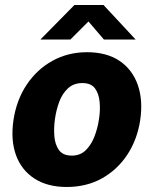

<svg xmlns="http://www.w3.org/2000/svg" viewBox="-20 -735 612 765"><path d="M245.5 10Q169.5 10 117.8 -23.2Q66 -56.5 44 -116.2Q22 -176 33.5 -255.5Q45.5 -336.5 86.5 -397.8Q127.5 -459 189.5 -493Q251.5 -527 326.5 -527Q404.5 -527 455.8 -492.8Q507 -458.5 528.8 -397.2Q550.5 -336 538.5 -255.5Q526.5 -178 487 -118.2Q447.5 -58.5 386 -24.2Q324.5 10 245.5 10ZM266.5 -115Q300 -115 322 -136.8Q344 -158.5 356.8 -192.2Q369.5 -226 374.5 -261Q380 -295.5 377 -328.5Q374 -361.5 358.5 -382.8Q343 -404 308 -404Q273.5 -404 251 -383.2Q228.5 -362.5 216.2 -329.8Q204 -297 199 -261Q194 -227 196.5 -193.2Q199 -159.5 214.8 -137.2Q230.5 -115 266.5 -115ZM141 -577.5 276.5 -715H392.5L520.5 -577.5H394L332.5 -649.5L260.5 -577.5Z"/></svg>

Font: Public Sans Thin ExtraBold
Style: Italic
Weight: 800
Italic angle: -8°
Version: Version 2.001